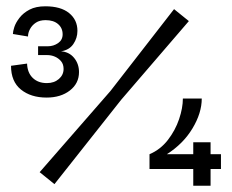

<svg xmlns="http://www.w3.org/2000/svg" viewBox="-20 -590 738 610"><path d="M128 -280Q78 -280 46.5 -305.5Q15 -331 15 -381L66 -388Q67 -359 84 -342.5Q101 -326 129 -326Q152 -326 167 -339Q182 -352 182 -371Q182 -386 174 -395.5Q166 -405 154.5 -410Q143 -415 130 -415H101V-443H132Q150 -443 164.5 -453Q179 -463 179 -481Q179 -501 164.5 -513.5Q150 -526 125 -526Q106 -526 94 -518Q82 -510 75.5 -498Q69 -486 69 -474L21 -482Q21 -490 25.5 -504Q30 -518 42 -533.5Q54 -549 74 -559.5Q94 -570 124 -570Q173 -570 199.5 -548.5Q226 -527 226 -492Q226 -469 213 -450Q200 -431 174 -427Q200 -425 215.5 -406Q231 -387 231 -361Q231 -325 202 -302.5Q173 -280 128 -280ZM153 -5 106 -43 331 -301 533 -561 580 -523 365 -273ZM455 -53V-100Q490 -115 513.5 -145.5Q537 -176 549 -211.5Q561 -247 561 -277H621Q621 -231 591.5 -182Q562 -133 510 -100H682V-53ZM594 0V-138H649V0Z"/></svg>

Font: Darker Grotesque Light
Style: Bold
Weight: 700
Version: Version 1.000;gftools[0.9.28]